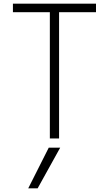

<svg xmlns="http://www.w3.org/2000/svg" viewBox="-20 -750 590 1040"><path d="M184 270H133L244 50H306ZM250 0V-684H50V-730H500V-684H300V0Z"/></svg>

Font: M PLUS Code Latin SemiExpanded Light
Style: Regular
Weight: 300
Width: 6
Designer: Coji Morishita
Foundry: UNDERFOREST DESIGN
Version: Version 1.002; ttfautohint (v1.8.3)